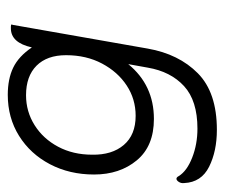

<svg xmlns="http://www.w3.org/2000/svg" viewBox="-62 -345 578 494"><g transform="rotate(-90 227.0 -98.0)"><path d="M309 -57Q255 9 168 9Q98 9 61.5 -35Q25 -79 25 -145Q25 -208 51.5 -258.5Q78 -309 124.5 -338Q171 -367 230 -367Q271 -367 300 -353Q329 -339 352 -305Q364 -359 401 -359H406Q411 -359 411 -357Q411 -356 410.5 -355.5Q410 -355 410 -354L349 -7Q335 73 285.5 122Q236 171 140 171Q85 171 45 151Q5 131 3 87Q2 79 6 73Q10 67 14 67Q18 67 21 73Q34 94 68.5 107.5Q103 121 143 121Q215 121 252.5 86.5Q290 52 300 -7ZM176 -38Q219 -38 254 -61Q289 -84 310.5 -124.5Q332 -165 332 -217Q332 -266 305 -293Q278 -320 229 -320Q187 -320 152 -298Q117 -276 96.5 -237.5Q76 -199 76 -150Q75 -99 101 -68.5Q127 -38 176 -38Z"/></g></svg>

Font: Zain Light
Style: Italic
Weight: 300
Italic angle: -10°
Designer: Zain,Boutros
Foundry: Mobile Telecommunications Company (Zain), 2024
Version: Version 1.51; ttfautohint (v1.8.4)